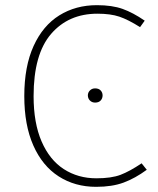

<svg xmlns="http://www.w3.org/2000/svg" viewBox="-20 -713 613 743"><path d="M540 -633 522 -608Q476 -637 442 -648.5Q408 -660 357 -660Q245 -660 177.5 -581.5Q110 -503 110 -341Q110 -237 141 -165.5Q172 -94 227 -58.5Q282 -23 353 -23Q411 -23 446.5 -36.5Q482 -50 528 -81L548 -56Q503 -23 458.5 -6.5Q414 10 352 10Q270 10 207 -30.5Q144 -71 109 -150Q74 -229 74 -341Q74 -456 110 -535Q146 -614 209.5 -653.5Q273 -693 355 -693Q414 -693 454.5 -678.5Q495 -664 540 -633ZM377 -344Q377 -332 369.5 -324Q362 -316 348 -316Q336 -316 328 -324Q320 -332 320 -344Q320 -355 328 -363Q336 -371 348 -371Q362 -371 369.5 -363Q377 -355 377 -344Z"/></svg>

Font: FiraGO UltraLight
Style: Regular
Weight: 200
Designer: bBox Type
Foundry: bBox Type GmbH
Version: Version 1.001